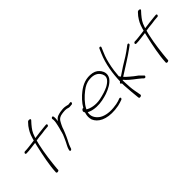

<svg xmlns="http://www.w3.org/2000/svg" viewBox="67 -1633 2676 2676"><g transform="rotate(-45 1405.0 -295.0)"><path d="M138 -432C136 -422 143 -414 152 -414H160C214 -414 274 -426 343 -433C338 -416 334 -399 330 -380C297 -235 263 -71 258 52L257 62C257 86 305 79 305 57L304 47C315 -78 333 -235 366 -380C371 -401 376 -422 382 -441C420 -449 462 -452 503 -456C539 -461 585 -469 613 -469H622C632 -469 642 -476 644 -486C647 -497 642 -505 631 -505H622C616 -505 602 -504 580 -501C535 -497 455 -487 393 -478C395 -485 396 -491 399 -497C422 -569 444 -597 491 -654L529 -696C548 -719 498 -730 481 -710L443 -667C402 -609 383 -576 361 -499C358 -490 356 -480 353 -470C342 -469 329 -467 317 -465C262 -459 209 -450 167 -450H160C150 -450 140 -441 138 -432Z M606 -25C604 -15 607 -6 617 -6C629 -6 636 -12 641 -23L647 -42C662 -91 693 -138 714 -187C726 -219 744 -251 753 -281C760 -303 768 -327 778 -345L792 -373L809 -403C828 -433 857 -448 900 -454L921 -457C945 -461 973 -460 991 -457C1008 -454 1022 -444 1043 -447C1052 -447 1067 -448 1074 -450H1081C1104 -454 1109 -491 1085 -486H1079C1069 -484 1060 -484 1050 -482C1046 -482 1043 -483 1039 -484L1024 -488C1017 -490 1011 -491 1004 -492L982 -495C953 -498 923 -492 897 -489L870 -483C860 -480 848 -477 838 -473C812 -461 798 -446 782 -422C787 -457 789 -487 783 -511C779 -534 743 -517 748 -497C749 -488 751 -485 751 -473C752 -446 745 -413 737 -379C734 -365 732 -352 728 -341C724 -322 718 -308 714 -292L710 -274C708 -266 705 -257 702 -249C701 -247 700 -245 701 -243C686 -209 673 -174 656 -141C641 -109 620 -76 611 -45Z M1131 -287C1118 -270 1127 -253 1135 -243L1134 -240C1117 -183 1119 -149 1131 -107C1167 -19 1275 45 1457 29C1511 24 1547 16 1576 6L1617 -8C1622 -10 1626 -14 1629 -18C1641 -34 1626 -45 1612 -42L1570 -27C1544 -18 1509 -12 1459 -7C1357 3 1273 -20 1228 -56C1182 -93 1147 -145 1164 -217C1199 -198 1242 -185 1302 -182C1383 -178 1461 -198 1523 -218C1598 -245 1669 -282 1708 -338C1745 -397 1726 -452 1702 -486C1680 -516 1651 -544 1596 -555C1479 -576 1391 -532 1321 -479C1262 -434 1197 -366 1162 -302C1148 -308 1137 -296 1131 -287ZM1179 -258 1183 -266C1217 -336 1290 -409 1352 -456C1399 -492 1444 -518 1509 -523C1601 -531 1646 -497 1670 -462C1687 -437 1706 -396 1678 -352C1659 -324 1625 -300 1593 -283C1542 -258 1480 -239 1412 -225C1315 -205 1225 -227 1179 -258Z M1878 -664C1814 -518 1789 -345 1786 -202L1780 -198C1762 -187 1765 -163 1785 -166C1786 -151 1786 -135 1786 -119C1789 -44 1801 68 1807 127L1809 141C1810 161 1859 154 1857 130L1854 116C1852 106 1848 76 1838 28C1829 -20 1826 -72 1824 -129L1822 -186C1824 -187 1827 -189 1829 -191C1844 -171 1862 -154 1891 -128C1918 -105 1950 -79 1989 -50C2026 -21 2043 -5 2047 0C2053 6 2067 17 2080 4C2088 -4 2088 -16 2083 -22L2075 -28C2071 -33 2055 -49 2025 -78C1985 -106 1954 -131 1928 -154C1900 -179 1877 -197 1862 -215C1864 -217 1867 -219 1870 -221C1965 -283 2115 -373 2201 -438L2236 -464C2241 -467 2244 -471 2245 -476C2247 -486 2244 -496 2234 -496C2229 -496 2223 -494 2218 -491L2183 -465C2159 -447 2128 -424 2086 -397C2002 -348 1916 -292 1851 -247C1847 -244 1844 -242 1841 -240C1839 -243 1837 -245 1836 -248L1826 -262C1825 -263 1825 -264 1824 -264C1825 -274 1826 -284 1827 -293C1831 -346 1837 -393 1845 -433C1864 -525 1877 -578 1912 -657L1939 -721C1948 -742 1916 -751 1906 -728Z M2303 -432C2301 -422 2308 -414 2317 -414H2325C2379 -414 2439 -426 2508 -433C2503 -416 2499 -399 2495 -380C2462 -235 2428 -71 2423 52L2422 62C2422 86 2470 79 2470 57L2469 47C2480 -78 2498 -235 2531 -380C2536 -401 2541 -422 2547 -441C2585 -449 2627 -452 2668 -456C2704 -461 2750 -469 2778 -469H2787C2797 -469 2807 -476 2809 -486C2812 -497 2807 -505 2796 -505H2787C2781 -505 2767 -504 2745 -501C2700 -497 2620 -487 2558 -478C2560 -485 2561 -491 2564 -497C2587 -569 2609 -597 2656 -654L2694 -696C2713 -719 2663 -730 2646 -710L2608 -667C2567 -609 2548 -576 2526 -499C2523 -490 2521 -480 2518 -470C2507 -469 2494 -467 2482 -465C2427 -459 2374 -450 2332 -450H2325C2315 -450 2305 -441 2303 -432Z"/></g></svg>

Font: Stray Cat
Style: ExtObl
Weight: 400
Version: Version 1.0